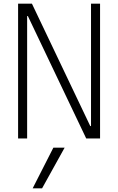

<svg xmlns="http://www.w3.org/2000/svg" viewBox="-20 -750 640 1040"><path d="M208 270H157L269 50H330ZM78 0V-730H153L469 -67H473V-730H522V0H447L131 -663H127V0Z"/></svg>

Font: M PLUS Code Latin Expanded Light
Style: Regular
Weight: 300
Width: 7
Designer: Coji Morishita
Foundry: UNDERFOREST DESIGN
Version: Version 1.002; ttfautohint (v1.8.3)